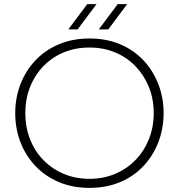

<svg xmlns="http://www.w3.org/2000/svg" viewBox="-20 -900 869 933"><path d="M415 13Q333 13 266.5 -15Q200 -43 152.5 -93Q105 -143 79.5 -209Q54 -275 54 -350Q54 -425 79.5 -491Q105 -557 152.5 -607Q200 -657 266.5 -685Q333 -713 415 -713Q497 -713 563.5 -685Q630 -657 677 -607Q724 -557 749.5 -491Q775 -425 775 -350Q775 -275 749.5 -209Q724 -143 677 -93Q630 -43 563.5 -15Q497 13 415 13ZM415 -31Q482 -31 539 -55Q596 -79 638 -122Q680 -165 703.5 -223.5Q727 -282 727 -350Q727 -419 703.5 -477Q680 -535 638 -578.5Q596 -622 539 -645.5Q482 -669 415 -669Q347 -669 290 -645.5Q233 -622 191 -578.5Q149 -535 126 -477Q103 -419 103 -350Q103 -282 126 -223.5Q149 -165 191 -122Q233 -79 290 -55Q347 -31 415 -31ZM460 -757 552 -880H598L506 -757ZM312 -757 404 -880H449L357 -757Z"/></svg>

Font: MuseoModerno Thin ExtraLight
Style: Regular
Weight: 250
Version: Version 1.002